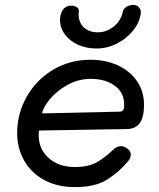

<svg xmlns="http://www.w3.org/2000/svg" viewBox="-20 -758 651 784"><path d="M50 -214Q50 -294 89 -363Q128 -432 196.5 -473Q265 -514 349 -514Q410 -514 459.5 -492Q509 -470 538.5 -428Q568 -386 568 -330Q568 -278 550 -254.5Q532 -231 497 -231L139 -225Q138 -218 138 -206Q138 -149 179 -112.5Q220 -76 286 -76Q341 -76 374.5 -95Q408 -114 446 -150Q459 -161 473 -161Q488 -161 501 -150.5Q514 -140 514 -126Q514 -111 499 -95Q463 -53 415.5 -23.5Q368 6 286 6Q213 6 159.5 -23.5Q106 -53 78 -103.5Q50 -154 50 -214ZM466 -302Q479 -302 483 -308.5Q487 -315 487 -332Q487 -380 448.5 -408Q410 -436 351 -436Q300 -436 256 -411.5Q212 -387 184 -353.5Q156 -320 152 -295ZM225 -678Q225 -692 230 -704Q235 -719 245.5 -727Q256 -735 270 -735Q283 -735 293 -729Q303 -723 302 -712Q301 -707 301 -698Q302 -664 323.5 -645Q345 -626 380 -626Q414 -626 444 -649.5Q474 -673 481 -709Q484 -723 497 -730.5Q510 -738 524 -738Q538 -738 547 -728.5Q556 -719 555 -705Q551 -668 524.5 -634.5Q498 -601 458 -580.5Q418 -560 375 -560Q332 -560 298 -575.5Q264 -591 244.5 -618Q225 -645 225 -678Z"/></svg>

Font: Mali Medium
Style: Italic
Weight: 500
Italic angle: -10°
Version: Version 1.000; ttfautohint (v1.6)